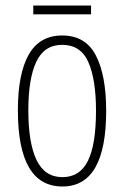

<svg xmlns="http://www.w3.org/2000/svg" viewBox="-20 -668 452 698"><path d="M366 -265Q366 10 207 10Q45 10 45 -267Q45 -400 84.5 -469.5Q124 -539 206 -539Q291 -539 328.5 -466.5Q366 -394 366 -265ZM83 -267Q83 -148 113 -86Q143 -24 207 -24Q270 -24 299.5 -83Q329 -142 329 -266Q329 -378 301.5 -441.5Q274 -505 206 -505Q141 -505 112 -443.5Q83 -382 83 -267ZM311 -648V-616H101V-648Z"/></svg>

Font: Noto Sans Gurmukhi ExtraCondensed ExtraLight
Style: Regular
Weight: 200
Width: 2
Designer: Jelle Bosma - Monotype Design Team
Foundry: Monotype Imaging Inc.
Version: Version 2.004; ttfautohint (v1.8.4.7-5d5b)